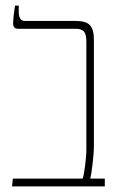

<svg xmlns="http://www.w3.org/2000/svg" viewBox="-20 -667 427 687"><path d="M23 0H355V-28H303C307 -41 316 -110 316 -143V-525C316 -574 299 -592 252 -592H69C54 -592 47 -603 47 -627V-647H34C30 -625 27 -597 27 -585C27 -571 31 -564 46 -564H250C277 -564 289 -555 289 -518V-130C289 -102 281 -41 276 -28H26Z"/></svg>

Font: Noto Serif Hebrew Condensed Thin
Style: Regular
Weight: 100
Width: 3
Designer: Monotype Design Team
Foundry: Monotype Imaging Inc.
Version: Version 2.004